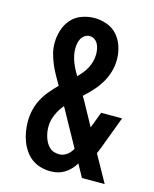

<svg xmlns="http://www.w3.org/2000/svg" viewBox="-113 -819 726 904"><g transform="rotate(15 250.0 -367.5)"><path d="M220 8Q196 8 172.5 1.5Q149 -5 129.5 -19Q110 -33 96 -53.5Q82 -74 73.5 -96.5Q65 -119 61 -143Q57 -167 57 -191Q57 -220 63.5 -248Q70 -276 83.5 -301.5Q97 -327 115.5 -349Q134 -371 154 -391Q141 -413 128.5 -435.5Q116 -458 106 -481.5Q96 -505 89.5 -530Q83 -555 83 -581Q83 -612 92.5 -643Q102 -674 122.5 -697.5Q143 -721 173.5 -732Q204 -743 235 -743Q266 -743 296.5 -732Q327 -721 347.5 -697Q368 -673 377.5 -642.5Q387 -612 387 -580Q387 -550 378.5 -521Q370 -492 354.5 -466Q339 -440 318.5 -417.5Q298 -395 276 -375Q279 -370 281.5 -365Q284 -360 287 -356L350 -241L380 -320H482L422 -160Q419 -153 416 -145.5Q413 -138 410 -131L483 0H372L338 -62Q323 -36 299 -17.5Q275 1 245 6L234 7ZM227 -457Q239 -470 250 -483.5Q261 -497 269 -512.5Q277 -528 281.5 -545Q286 -562 286 -580Q286 -593 283.5 -605.5Q281 -618 275.5 -629Q270 -640 259 -647.5Q248 -655 235 -655Q222 -655 211 -647.5Q200 -640 194 -628.5Q188 -617 186 -604.5Q184 -592 184 -579Q184 -563 187.5 -547Q191 -531 197 -515.5Q203 -500 210.5 -485.5Q218 -471 227 -457ZM239 -80Q249 -80 259 -83.5Q269 -87 277 -93Q285 -99 291.5 -107Q298 -115 303 -124L287 -153L203 -305Q183 -282 170 -252.5Q157 -223 157 -192Q157 -179 159 -166.5Q161 -154 165 -141.5Q169 -129 175.5 -117.5Q182 -106 191.5 -97Q201 -88 213.5 -84Q226 -80 239 -80Z"/></g></svg>

Font: Iosevka Curly Slab Semibold
Style: Regular
Weight: 600
Monospace: yes
Designer: Belleve Invis
Foundry: Belleve Invis
Version: Version 22.1.2; ttfautohint (v1.8.4)